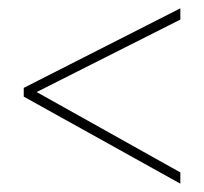

<svg xmlns="http://www.w3.org/2000/svg" viewBox="-20 -586 490 461"><path d="M413 -145 37 -354V-375L413 -566V-539L68 -365L413 -172Z"/></svg>

Font: Noto Sans Georgian Condensed Thin
Style: Regular
Weight: 100
Width: 3
Designer: Monotype Design Team, Akaki Razmadze
Foundry: Google LLC
Version: Version 2.005; ttfautohint (v1.8.4.7-5d5b)